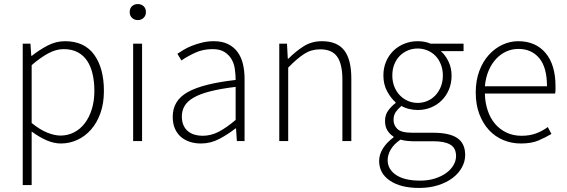

<svg xmlns="http://www.w3.org/2000/svg" viewBox="-20 -695 2795 946"><path d="M92 217V-480H130L134 -420H137Q172 -448 213.5 -470Q255 -492 300 -492Q396 -492 444 -425.5Q492 -359 492 -247Q492 -186 475 -138Q458 -90 428.5 -56.5Q399 -23 360.5 -5.5Q322 12 280 12Q246 12 210 -3.5Q174 -19 136 -47V217ZM278 -27Q314 -27 345 -43Q376 -59 398 -88Q420 -117 432.5 -157.5Q445 -198 445 -247Q445 -291 436.5 -329Q428 -367 410 -394.5Q392 -422 363 -437.5Q334 -453 293 -453Q257 -453 218.5 -432.5Q180 -412 136 -374V-89Q178 -55 214 -41Q250 -27 278 -27Z M636 0V-480H680V0ZM659 -596Q642 -596 630.5 -607Q619 -618 619 -635Q619 -654 630.5 -664.5Q642 -675 659 -675Q676 -675 687.5 -664.5Q699 -654 699 -635Q699 -618 687.5 -607Q676 -596 659 -596Z M970 12Q941 12 916 4Q891 -4 872 -20Q853 -36 842 -61Q831 -86 831 -120Q831 -200 905.5 -241.5Q980 -283 1141 -301Q1141 -328 1137 -355.5Q1133 -383 1120 -404.5Q1107 -426 1085 -439.5Q1063 -453 1027 -453Q979 -453 939 -434Q899 -415 874 -397L854 -430Q867 -439 885.5 -450Q904 -461 927 -470Q950 -479 977 -485.5Q1004 -492 1033 -492Q1075 -492 1104 -477.5Q1133 -463 1151 -438Q1169 -413 1177 -379.5Q1185 -346 1185 -307V0H1147L1143 -62H1140Q1103 -33 1060.5 -10.5Q1018 12 970 12ZM978 -26Q1020 -26 1058 -46Q1096 -66 1141 -104V-267Q1067 -258 1016 -245Q965 -232 934 -214Q903 -196 889.5 -173Q876 -150 876 -122Q876 -96 884 -78Q892 -60 906 -48.5Q920 -37 938.5 -31.5Q957 -26 978 -26Z M1356 0V-480H1394L1398 -406H1401Q1438 -443 1477 -467.5Q1516 -492 1566 -492Q1641 -492 1676 -447Q1711 -402 1711 -308V0H1667V-302Q1667 -379 1641.5 -415.5Q1616 -452 1557 -452Q1514 -452 1479 -429.5Q1444 -407 1400 -362V0Z M2045 231Q1954 231 1901 195Q1848 159 1848 98Q1848 66 1867 36Q1886 6 1919 -18V-22Q1901 -33 1889 -52Q1877 -71 1877 -99Q1877 -131 1895 -153.5Q1913 -176 1929 -187V-191Q1906 -211 1887.5 -245Q1869 -279 1869 -323Q1869 -360 1882 -391Q1895 -422 1918 -444.5Q1941 -467 1972 -479.5Q2003 -492 2038 -492Q2058 -492 2074 -488.5Q2090 -485 2101 -480H2264V-443H2152Q2175 -423 2190 -391.5Q2205 -360 2205 -322Q2205 -285 2192 -254Q2179 -223 2156.5 -200.5Q2134 -178 2103.5 -165.5Q2073 -153 2038 -153Q2018 -153 1996.5 -158Q1975 -163 1958 -173Q1942 -160 1930.5 -144Q1919 -128 1919 -104Q1919 -78 1938 -59.5Q1957 -41 2011 -41H2114Q2195 -41 2233.5 -14.5Q2272 12 2272 69Q2272 100 2256 129.5Q2240 159 2210.5 181.5Q2181 204 2139 217.5Q2097 231 2045 231ZM2038 -188Q2063 -188 2085.5 -197.5Q2108 -207 2125 -225Q2142 -243 2152 -268Q2162 -293 2162 -323Q2162 -353 2152 -378Q2142 -403 2125.5 -420Q2109 -437 2086 -446.5Q2063 -456 2038 -456Q2012 -456 1989.5 -446.5Q1967 -437 1950 -420Q1933 -403 1923 -378.5Q1913 -354 1913 -323Q1913 -293 1923 -268Q1933 -243 1950.5 -225Q1968 -207 1990.5 -197.5Q2013 -188 2038 -188ZM2050 195Q2090 195 2123 184.5Q2156 174 2179 157Q2202 140 2214.5 118.5Q2227 97 2227 74Q2227 34 2198.5 17.5Q2170 1 2116 1H2013Q2005 1 1988.5 -0.5Q1972 -2 1953 -7Q1920 16 1905 42Q1890 68 1890 94Q1890 139 1931.5 167Q1973 195 2050 195Z M2546 12Q2500 12 2459.5 -5Q2419 -22 2389 -54.5Q2359 -87 2341.5 -133.5Q2324 -180 2324 -239Q2324 -298 2341.5 -345Q2359 -392 2388.5 -424.5Q2418 -457 2455.5 -474.5Q2493 -492 2533 -492Q2619 -492 2668 -434Q2717 -376 2717 -270Q2717 -261 2717 -252Q2717 -243 2715 -234H2369Q2370 -189 2383 -150.5Q2396 -112 2419.5 -84.5Q2443 -57 2476 -41.5Q2509 -26 2550 -26Q2589 -26 2620.5 -37.5Q2652 -49 2679 -69L2697 -35Q2668 -18 2633.5 -3Q2599 12 2546 12ZM2369 -270H2675Q2675 -363 2637 -408.5Q2599 -454 2534 -454Q2503 -454 2475 -441.5Q2447 -429 2424.5 -405Q2402 -381 2387.5 -347Q2373 -313 2369 -270Z"/></svg>

Font: CV Source Sans Light
Style: Regular
Weight: 300
Designer: Paul D. Hunt
Foundry: Adobe Systems Incorporated
Version: Version 3.001